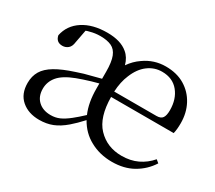

<svg xmlns="http://www.w3.org/2000/svg" viewBox="-106 -736 1071 956"><g transform="rotate(30 429.0 -258.0)"><path d="M193 15Q131 15 91.5 -19Q52 -53 52 -116Q52 -155 69.5 -184.5Q87 -214 126.5 -237.5Q166 -261 231 -282Q270 -296 317 -307Q341 -313 363 -319V-359Q363 -415 351 -445.5Q339 -476 314 -487.5Q289 -499 250 -499Q220 -499 192 -491Q182 -489 172 -485L158 -411Q155 -385 141 -373.5Q127 -362 109 -362Q73 -362 66 -398Q79 -460 133.5 -495.5Q188 -531 272 -531Q349 -531 390 -496Q417 -474 428 -434Q452 -469 486 -492Q541 -531 608 -531Q672 -531 717.5 -503.5Q763 -476 788 -429Q813 -382 813 -323Q813 -305 811.5 -290Q810 -275 807 -263H447Q448 -147 500 -92Q554 -35 638 -35Q689 -35 729 -54Q769 -73 799 -108L816 -94Q784 -44 732.5 -14.5Q681 15 611 15Q541 15 485 -16Q431 -45 399 -102Q366 -66 338 -42Q303 -12 269 1.5Q235 15 193 15ZM447 -294H690Q715 -294 724.5 -308Q734 -322 734 -352Q734 -416 700 -457.5Q666 -499 605 -499Q561 -499 525 -472Q489 -445 468 -393Q450 -351 447 -294ZM363 -292Q343 -287 323 -281Q280 -268 248 -256Q185 -232 158.5 -200.5Q132 -169 132 -129Q132 -85 159 -59.5Q186 -34 231 -34Q258 -34 281 -44Q304 -54 333 -77Q356 -95 388 -125Q363 -182 363 -263Z"/></g></svg>

Font: Early Summer Mincho
Style: Regular
Weight: 400
Designer: GuiWonder
Version: Version 1.002